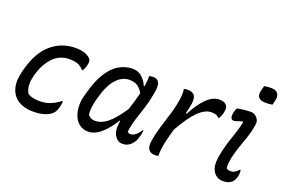

<svg xmlns="http://www.w3.org/2000/svg" viewBox="-101 -1089 2105 1430"><g transform="rotate(20 951.5 -373.5)"><path d="M371 -543Q418 -543 448 -531Q478 -519 490 -503Q498 -493 499 -482Q500 -471 495 -450Q488 -423 475 -405H469Q447 -430 421.5 -439.5Q396 -449 354 -449Q278 -449 224.5 -392Q171 -335 147 -241L144 -227Q135 -190 138.5 -157Q142 -124 158 -100Q178 -88 200 -83.5Q222 -79 250 -79Q300 -79 336.5 -94Q373 -109 410 -137H416Q416 -129 415 -118.5Q414 -108 411 -97Q404 -68 395.5 -53Q387 -38 372 -26Q352 -10 317 0.5Q282 11 229 11Q163 11 116 -17.5Q69 -46 51.5 -102Q34 -158 55 -242L60 -260Q97 -403 179 -473Q261 -543 371 -543Z M822 -543Q867 -543 897 -516Q927 -489 943 -451H949Q958 -504 955 -533Q963 -536 970.5 -537Q978 -538 987 -538Q1021 -538 1034 -511.5Q1047 -485 1033 -417Q1023 -358 1005.5 -304.5Q988 -251 971.5 -199Q955 -147 947 -90Q957 -79 973 -79Q991 -79 1012.5 -96Q1034 -113 1048 -139H1054Q1053 -129 1052 -118Q1051 -107 1046 -93Q1035 -48 1012 -23Q997 -7 980 1Q963 9 940 9Q901 9 878 -28.5Q855 -66 865 -130Q866 -138 868 -146H862Q822 -79 771.5 -34Q721 11 669 11Q629 11 601 -9.5Q573 -30 558 -64Q543 -98 541 -140Q539 -182 550 -225L556 -246Q583 -353 624 -418.5Q665 -484 716 -513.5Q767 -543 822 -543ZM632 -110Q642 -97 656 -89.5Q670 -82 689 -82Q739 -82 787 -120.5Q835 -159 897 -252Q907 -285 917.5 -319Q928 -353 937 -390Q919 -423 893.5 -440Q868 -457 828 -457Q770 -457 724 -405.5Q678 -354 650 -250L645 -233Q636 -199 632.5 -169Q629 -139 632 -110Z M1223 1Q1219 3 1212 4Q1205 5 1197 5Q1168 5 1153.5 -8.5Q1139 -22 1136 -41.5Q1133 -61 1136 -80Q1144 -136 1162 -196.5Q1180 -257 1199.5 -318.5Q1219 -380 1228 -437Q1238 -496 1231 -532Q1243 -536 1261 -536Q1305 -536 1319 -508Q1333 -480 1319 -421Q1314 -395 1307 -367L1314 -365Q1410 -548 1508 -548Q1529 -548 1542.5 -543Q1556 -538 1563 -530Q1582 -512 1571 -466Q1568 -451 1562 -438.5Q1556 -426 1551 -418H1545Q1534 -430 1520 -434.5Q1506 -439 1485 -439Q1435 -439 1382.5 -388Q1330 -337 1265 -222Q1248 -165 1235.5 -110Q1223 -55 1223 1Z M1653 -531Q1714 -542 1762 -542Q1788 -542 1808.5 -519Q1829 -496 1824 -467Q1817 -415 1800.5 -365Q1784 -315 1767 -267.5Q1750 -220 1740 -173Q1733 -138 1732 -119Q1731 -100 1733 -86Q1744 -75 1766 -75Q1785 -75 1799.5 -83.5Q1814 -92 1829 -109H1835Q1840 -82 1832 -53Q1826 -28 1809 -10Q1785 14 1737 14Q1691 14 1663 -25Q1635 -64 1646 -140Q1656 -202 1671.5 -252.5Q1687 -303 1703.5 -350.5Q1720 -398 1731 -450L1726 -454Q1705 -449 1688 -442.5Q1671 -436 1657 -436Q1644 -436 1638 -451Q1632 -466 1639 -497Q1643 -515 1653 -531ZM1786 -756Q1799 -759 1813.5 -760Q1828 -761 1841 -761Q1879 -761 1894 -740Q1909 -719 1900 -682L1891 -647Q1879 -645 1864.5 -644Q1850 -643 1836 -643Q1755 -643 1777 -724Z"/></g></svg>

Font: Recursive Sn Csl St
Style: Italic
Weight: 400
Italic angle: -15°
Version: Version 1.079;hotconv 1.0.112;makeotfexe 2.5.65598; ttfautoh